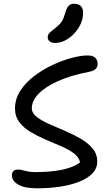

<svg xmlns="http://www.w3.org/2000/svg" viewBox="-20 -1010 595 1039"><path d="M180.2 9Q112.2 9 78.4 -11.2Q44.6 -31.4 44.6 -61Q44.6 -75.8 52.5 -84Q60.4 -92.2 77.4 -92.2Q89.4 -92.2 97.9 -90.2Q106.4 -88.2 115.7 -85.5Q125 -82.8 138.1 -80.8Q151.2 -78.8 170.6 -78.8Q231 -78.8 278 -85.1Q325 -91.4 358.5 -103.2Q392 -115 413.2 -131.2Q407.6 -159.2 380.2 -179.9Q352.8 -200.6 312.5 -218Q272.2 -235.4 228.7 -253.9Q185.2 -272.4 147.1 -294.8Q109 -317.2 85.1 -348.4Q61.2 -379.6 61.2 -423Q61.2 -474 89.6 -518.3Q118 -562.6 164 -597.7Q210 -632.8 263.3 -657.9Q316.6 -683 367.1 -696.5Q417.6 -710 454.6 -710Q473.8 -710 485.6 -704.1Q497.4 -698.2 502.8 -687.9Q508.2 -677.6 508.2 -664.6Q508.2 -647.6 497.6 -636.9Q487 -626.2 461.4 -621.2Q363.4 -602.4 293.9 -571.1Q224.4 -539.8 188.3 -502.1Q152.2 -464.4 152.2 -424.6Q152.2 -398.2 177.8 -378.1Q203.4 -358 243.7 -339.8Q284 -321.6 329.2 -302.7Q374.4 -283.8 414.7 -260.6Q455 -237.4 480.6 -207.2Q506.2 -177 506.2 -135.2Q506.2 -98.8 480.2 -71.7Q454.2 -44.6 408.8 -26.7Q363.4 -8.8 304.8 0.1Q246.2 9 180.2 9ZM279.2 -777.6Q259.6 -777.6 248.9 -786.1Q238.2 -794.6 238.2 -808Q238.2 -822.6 248.9 -833Q259.6 -843.4 279.4 -858.4Q305.2 -878.6 315.5 -895.9Q325.8 -913.2 333.4 -941.6Q341.8 -970.2 352.9 -980Q364 -989.8 379.8 -989.8Q405.6 -989.8 417.6 -977.1Q429.6 -964.4 429.6 -939.6Q429.6 -898.8 406.6 -861.5Q383.6 -824.2 349 -800.9Q314.4 -777.6 279.2 -777.6Z"/></svg>

Font: Shantell Sans Light
Style: Regular
Weight: 300
Designer: Stephen Nixon, Anya Danilova, Shantell Martin
Foundry: Arrow Type
Version: Version 1.011;[c5ecc13dd]